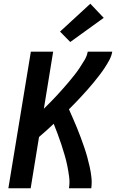

<svg xmlns="http://www.w3.org/2000/svg" viewBox="-20 -1013 640 1033"><path d="M25 0 146 -735H266L216 -428Q233 -445 250.5 -462.5Q268 -480 284.5 -498Q301 -516 317.5 -534.5Q334 -553 350 -572Q366 -591 381 -610Q396 -629 409.5 -649.5Q423 -670 435.5 -691Q448 -712 452 -735H584Q580 -712 568.5 -690.5Q557 -669 543.5 -648.5Q530 -628 515 -608.5Q500 -589 484.5 -570Q469 -551 452.5 -532.5Q436 -514 419.5 -496Q403 -478 386 -460.5Q369 -443 351 -425Q362 -400 373 -375Q384 -350 394.5 -324.5Q405 -299 414.5 -273Q424 -247 433 -221Q442 -195 449.5 -168Q457 -141 463 -113.5Q469 -86 472 -57.5Q475 -29 471 0H351Q356 -31 352 -61.5Q348 -92 342 -121.5Q336 -151 327.5 -179.5Q319 -208 310 -236Q301 -264 290.5 -291.5Q280 -319 269 -347Q250 -329 230 -311Q210 -293 190 -276L145 0ZM358 -787 303 -843 466 -993 538 -917Z"/></svg>

Font: Zed Sans Extended
Style: Bold Italic
Weight: 700
Width: 7
Italic angle: -9°
Designer: Belleve Invis
Foundry: Belleve Invis
Version: Version 1.0.0; ttfautohint (v1.8.4)